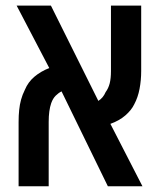

<svg xmlns="http://www.w3.org/2000/svg" viewBox="-20 -650 556 670"><path d="M44.9 0V-224.1Q44.9 -247.1 46.9 -266.1Q48.8 -285.2 53.5 -302.2Q58.1 -319.3 66.9 -336.9Q78.1 -363.8 100.1 -382.3Q122.1 -400.9 151.9 -412.6L38.1 -630.4H157.7L323.2 -297.9Q331.5 -303.2 337.9 -310.8Q344.2 -318.4 348.6 -328.6Q358.4 -341.8 362.8 -359.1Q367.2 -376.5 367.2 -401.9V-630.4H472.7V-402.3Q472.7 -370.1 467 -340.1Q461.4 -310.1 448.2 -285.6Q438.5 -265.6 417.5 -247.3Q396.5 -229 365.2 -217.8L477.1 0H356.4L194.8 -331.1Q184.6 -326.2 174.6 -316.4Q164.6 -306.6 158.7 -290Q149.9 -264.6 149.9 -224.6V0Z"/></svg>

Font: Open Sans
Style: Regular
Weight: 600
Width: 3
Foundry: Ascender Corporation
Version: Version 1.000